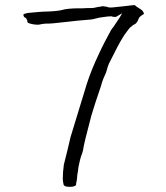

<svg xmlns="http://www.w3.org/2000/svg" viewBox="-20 -699 640 740"><path d="M500 -679Q501 -678 502 -677Q504 -675 507 -673Q520 -665 521 -664H522V-663Q527 -661 531 -655Q533 -651 535 -647Q534 -645 533 -644Q532 -643 532 -643H530L529 -642Q523 -638 520 -635Q516 -632 514 -626Q512 -622 511 -619Q509 -617 509 -615Q508 -614 507 -613L506 -612V-611L504 -609L503 -608H502Q502 -607 500 -606Q492 -603 488 -598Q486 -596 484 -595H483V-594Q482 -593 479 -591V-590Q475 -586 468 -576Q460 -566 453 -554Q438 -531 400 -454Q396 -446 389 -420Q384 -408 378 -395Q373 -382 369 -367Q344 -294 332 -253Q303 -142 303 -137Q300 -117 297 -109Q291 -94 288 -81Q283 -57 282 -53V-52Q281 -39 278 -26V-25Q277 -18 277 -13Q277 -9 276 -4Q273 6 273 15Q270 16 268 18Q266 18 265 18.5Q264 19 263 20Q255 21 253 21Q249 21 248 21H247Q227 21 225 12Q222 0 222 -11Q222 -34 226 -64Q227 -68 239 -116Q248 -153 252 -171Q257 -188 314 -374Q331 -428 362 -493Q372 -515 384 -538Q405 -577 408 -583Q411 -588 417 -595Q422 -603 429 -613Q435 -621 441 -631L451 -648L434 -638L427 -634Q422 -633 420 -634L412 -635L411 -636H406Q397 -636 384 -634Q374 -633 363 -631Q334 -623 321 -623Q281 -620 240 -615Q173 -607 159 -608Q151 -608 140 -606Q135 -605 130 -604Q126 -604 120 -604Q113 -604 100 -607Q95 -608 91.5 -609.5Q88 -611 87 -612L86 -613L85 -619Q85 -622 84 -623L83 -624Q81 -630 75 -632Q74 -632 73 -634Q70 -638 70 -642Q70 -644 75 -646Q79 -647 87 -649Q97 -650 108 -651Q119 -652 131 -653Q141 -654 145 -654Q196 -655 217 -660Q239 -667 287 -667H299L320 -668H330Q338 -668 343 -669Q350 -671 357 -672Q369 -674 371 -674Q372 -675 373 -675Q375 -675 377 -675Q380 -675 381 -674H382H383H386Q389 -673 391 -673Q394 -672 397 -671V-672Q397 -672 397 -671Q401 -670 405 -670Q415 -670 429 -672Q444 -673 458 -675Q464 -676 471 -676.5Q478 -677 483 -678Q489 -679 493 -679H494Q497 -679 500 -679ZM507 -673Q508 -673 508 -673Z"/></svg>

Font: ToneOZ-Tsuipita-TC
Style: Tsuipita-TC
Weight: 400
Designer: :Jeffrey Xuan (Chih-Lin Hsuan)  :
Foundry: jeffreyx@gmail.com, cjkFonts.io
Version: Version 0.24071